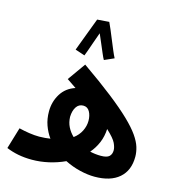

<svg xmlns="http://www.w3.org/2000/svg" viewBox="-120 -925 965 1039"><g transform="rotate(15 363.0 -406.0)"><path d="M503 9Q465 9 421 -1.5Q377 -12 335 -33Q292 -13 245 -2.5Q198 8 152 8Q110 8 74.5 1Q39 -6 8 -19L44 -139Q72 -132 102 -127.5Q132 -123 158 -123Q175 -123 190.5 -124.5Q206 -126 220 -128Q199 -157 186.5 -192Q174 -227 174 -269Q174 -323 201 -367Q228 -411 280 -428Q255 -445 227 -464L298 -564Q400 -493 469.5 -438.5Q539 -384 582.5 -342Q626 -300 649 -267Q672 -234 680.5 -206Q689 -178 689 -152Q689 -75 640.5 -33Q592 9 503 9ZM292 -270Q293 -239 305.5 -214Q318 -189 339 -169Q366 -189 380 -217Q394 -245 394 -274Q394 -304 382 -325.5Q370 -347 346 -347Q321 -347 307 -325.5Q293 -304 292 -270ZM567 -156Q567 -172 556.5 -195Q546 -218 503 -258Q501 -216 486 -180.5Q471 -145 446 -116Q477 -109 507 -109Q541 -109 554 -121.5Q567 -134 567 -156ZM364 -821Q371 -807 381 -783Q391 -759 402.5 -731Q414 -703 424.5 -678Q435 -653 443 -638L389 -614Q383 -624 373 -647.5Q363 -671 351.5 -698Q340 -725 330 -748Q320 -721 310 -692Q300 -663 292 -640.5Q284 -618 281 -611L227 -629Q230 -638 239.5 -662.5Q249 -687 260 -717Q271 -747 281.5 -774Q292 -801 297 -815V-816Z"/></g></svg>

Font: Noto Sans Arabic Cond
Style: Bold
Weight: 700
Width: 3
Designer: Monotype Design Team, Nadine Chahine, Nizar Qandah and Khaled Hosny
Foundry: Monotype Imaging Inc.
Version: Version 2.012; ttfautohint (v1.8.4.7-5d5b)